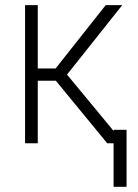

<svg xmlns="http://www.w3.org/2000/svg" viewBox="-20 -550 530 737"><path d="M76.2 -530.3H125V-287.1H193.4L385.7 -530.3H449.2L237.3 -263.7L416 -47.4V-51.8H465.8V167H416V0H391.6L194.3 -240.2H125V0H76.2Z"/></svg>

Font: Pretendard JP ExtraLight
Style: Regular
Weight: 200
Designer: Base glyphs from Inter by Rasmus Andersson; Hangeul glyphs from Noto Sans CJK(Source Han Sans) by Jang Soo-young and Kan
Foundry: Kil Hyung-jin
Version: Version 1.309